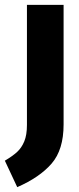

<svg xmlns="http://www.w3.org/2000/svg" viewBox="-66 -551 326 791"><path d="M196 -38Q196 66 146.5 123Q97 180 5 220L-46 111Q-14 92 4.5 75Q23 58 34 31.5Q45 5 45 -36V-531H196Z"/></svg>

Font: Fira Sans Extra Condensed
Style: Bold
Weight: 700
Width: 1
Designer: Carrois Corporate & Edenspiekermann AG
Foundry: Carrois Corporate GbR & Edenspiekermann AG
Version: Version 4.203